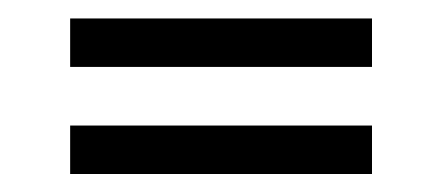

<svg xmlns="http://www.w3.org/2000/svg" viewBox="-20 -494 479 208"><path d="M56 -421.5V-474H383V-421.5ZM56 -305.5V-358H383V-305.5Z"/></svg>

Font: Big Shoulders Stencil Text Thin Light
Style: Regular
Weight: 300
Version: Version 2.001